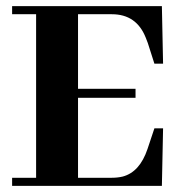

<svg xmlns="http://www.w3.org/2000/svg" viewBox="-20 -606 596 626"><path d="M511.7 -398.4 507.8 -585.9H19.5V-559.6H97.7V-26.4H19.5V0H507.8L511.7 -187.5H483.4L460.9 -120.1Q435.5 -44.9 379.9 -30.3Q363.3 -26.4 344.7 -26.4H234.4V-287.1H421.9V-316.4H234.4V-559.6H344.7Q424.8 -559.6 455.1 -483.4Q459 -474.6 461.9 -465.8L483.4 -398.4Z"/></svg>

Font: Abhaya Libre ExtraBold
Style: Regular
Weight: 800
Designer: Pushpananda Ekanayake, Sol Matas, Pathum Egodawatta
Foundry: Mooniak
Version: Version 1.050 ; ttfautohint (v1.6)